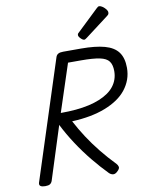

<svg xmlns="http://www.w3.org/2000/svg" viewBox="-118 -1222 1018 1320"><g transform="rotate(-10 391.5 -562.5)"><path d="M89 14Q67 14 56.5 7Q46 0 50 -16L319 -848Q324 -862 336 -868.5Q348 -875 370 -875H494Q595 -875 659 -857.5Q723 -840 753 -799.5Q783 -759 783 -690Q783 -647 769.5 -609.5Q756 -572 730.5 -539.5Q705 -507 667.5 -481.5Q630 -456 581.5 -437Q533 -418 474.5 -407Q416 -396 348 -393Q379 -334 416.5 -276.5Q454 -219 499 -163Q544 -107 598 -51Q606 -43 609.5 -29.5Q613 -16 590 4Q575 17 560.5 14.5Q546 12 534 0Q484 -51 432.5 -114Q381 -177 335.5 -246.5Q290 -316 256 -384L138 -14Q133 0 122.5 7Q112 14 89 14ZM281 -463Q338 -463 387 -467.5Q436 -472 478 -481.5Q520 -491 554 -505Q588 -519 614 -537Q640 -555 657.5 -577.5Q675 -600 684 -626.5Q693 -653 693 -683Q693 -727 675 -751.5Q657 -776 610.5 -785.5Q564 -795 480 -795H390ZM528 -931Q518 -931 504 -945Q490 -959 490 -969Q490 -973 491 -976.5Q492 -980 499 -986L649 -1129Q655 -1134 658.5 -1137Q662 -1140 668 -1140Q678 -1140 691 -1131Q704 -1122 713.5 -1110Q723 -1098 723 -1088Q723 -1081 721 -1076Q719 -1071 708 -1063L547 -941Q541 -937 536.5 -934Q532 -931 528 -931Z"/></g></svg>

Font: Playwrite DK Loopet
Style: Regular
Weight: 400
Designer: Veronika Burian, José Scaglione
Foundry: TypeTogether
Version: Version 1.002